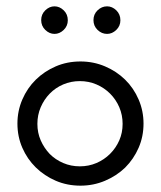

<svg xmlns="http://www.w3.org/2000/svg" viewBox="-20 -578 508 606"><path d="M375 -49Q348 -23 311.5 -7.5Q275 8 234 8Q192 8 156 -7.5Q120 -23 93 -49.5Q66 -76 50.5 -111.5Q35 -147 35 -188Q35 -228 50.5 -264Q66 -300 93 -326.5Q120 -353 156 -368.5Q192 -384 234 -384Q275 -384 311.5 -368.5Q348 -353 375 -326.5Q402 -300 417.5 -264Q433 -228 433 -188Q433 -147 417.5 -111.5Q402 -76 375 -49ZM137 -92Q155 -74 179.5 -63.5Q204 -53 232 -53Q260 -53 284.5 -63.5Q309 -74 327.5 -92.5Q346 -111 356.5 -135Q367 -159 367 -187Q367 -215 356.5 -239.5Q346 -264 327.5 -282.5Q309 -301 284.5 -311.5Q260 -322 232 -322Q204 -322 179.5 -311.5Q155 -301 137 -282.5Q119 -264 108.5 -239.5Q98 -215 98 -187Q98 -159 108.5 -135Q119 -111 137 -92ZM360 -514Q360 -496 347 -483.5Q334 -471 318 -471Q301 -471 288 -483.5Q275 -496 275 -514.5Q275 -533 288 -545.5Q301 -558 318 -558Q334 -558 347 -545.5Q360 -533 360 -514ZM194 -514Q194 -496 181 -483.5Q168 -471 152 -471Q136 -471 123 -483.5Q110 -496 110 -514.5Q110 -533 123 -545.5Q136 -558 152 -558Q168 -558 181 -545.5Q194 -533 194 -514Z"/></svg>

Font: Josefin Slab SemiBold
Style: Regular
Weight: 600
Designer: Santiago Orozco
Foundry: Typemade
Version: Version 2.000